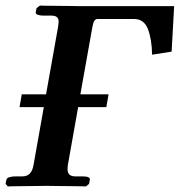

<svg xmlns="http://www.w3.org/2000/svg" viewBox="-22 -668 644 688"><path d="M260 -646H602L593 -483L523 -472Q522 -528 508 -564Q494 -600 458 -600H328Q321 -600 316.5 -594Q312 -588 309 -571L266 -330H367L359 -284H258L221 -76Q221 -72 220.5 -68.5Q220 -65 220 -62Q220 -36 247 -36H273Q302 -36 300 -24L297 -9L286 0Q286 0 269.5 -0.5Q253 -1 229 -1Q205 -1 182 -1.5Q159 -2 145 -2Q130 -2 107 -1.5Q84 -1 61 -1Q38 -1 22 -0.5Q6 0 6 0L-2 -9L1 -24Q2 -30 11.5 -33Q21 -36 33 -36H59Q91 -36 98 -76L135 -284H48L56 -330H143L186 -571Q187 -578 187.5 -582.5Q188 -587 188 -591Q188 -612 163 -612H134Q122 -612 113.5 -615Q105 -618 106 -624L109 -639L121 -648Q121 -648 140.5 -647.5Q160 -647 186 -647Q212 -647 234 -646.5Q256 -646 260 -646Z"/></svg>

Font: Libertinus Serif Semibold Italic
Style: Regular
Weight: 600
Italic angle: -11.5°
Designer: Philipp H. Poll, Khaled Hosny
Foundry: Caleb Maclennan
Version: Version 7.051;RELEASE